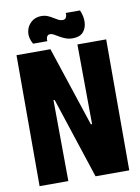

<svg xmlns="http://www.w3.org/2000/svg" viewBox="-91 -891 695 953"><g transform="rotate(-10 256.0 -415.0)"><path d="M30 0V-660H201L334 -258H340L337 -660H482V0H312L178 -408H172L175 0ZM320 -694Q301 -694 285 -700Q269 -706 255.5 -714Q242 -722 231.5 -728Q221 -734 213 -734Q200 -734 195.5 -723.5Q191 -713 193 -702H121Q103 -733 107 -762Q111 -791 132 -810.5Q153 -830 184 -830Q202 -830 216.5 -824Q231 -818 242.5 -810.5Q254 -803 264.5 -797.5Q275 -792 286 -792Q300 -792 304.5 -803Q309 -814 307 -824H379Q393 -793 391.5 -762.5Q390 -732 372.5 -713Q355 -694 320 -694Z"/></g></svg>

Font: Bricolage Grotesque 72pt Condensed ExtraBold
Style: Regular
Weight: 800
Width: 3
Designer: Mathieu Triay
Foundry: Atelier Triay
Version: Version 1.001;gftools[0.9.33.dev8+g029e19f]